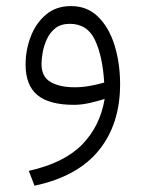

<svg xmlns="http://www.w3.org/2000/svg" viewBox="-20 -338 470 619"><path d="M317.4 -19Q297.9 -12.7 270.3 -6.3Q242.7 0 218.8 0Q138.2 0 100.3 -31.7Q62.5 -63.5 62.5 -129.9Q62.5 -176.3 78.9 -219.5Q95.2 -262.7 127.7 -290.5Q160.2 -318.4 209 -318.4Q261.7 -318.4 296.9 -283.4Q332 -248.5 349.6 -191.2Q367.2 -133.8 367.2 -66.4Q367.2 62 298.8 146.5Q230.5 231 91.3 260.7L72.8 212.9Q186.5 187.5 244.6 128.2Q302.7 68.8 317.4 -19ZM315.9 -71.8Q311 -155.8 286.4 -208.5Q261.7 -261.2 205.1 -261.2Q176.8 -261.2 158.9 -247.3Q141.1 -233.4 131.3 -212.2Q121.6 -190.9 117.7 -169.4Q113.8 -147.9 113.8 -132.3Q113.8 -90.3 143.3 -73.5Q172.9 -56.6 221.2 -56.6Q244.1 -56.6 269 -61Q293.9 -65.4 315.9 -71.8Z"/></svg>

Font: Vazir Thin WOL-UI
Style: Thin-WOL-UI
Weight: 100
Designer: Saber Rastikerdar
Foundry: Saber Rastikerdar
Version: Version 30.1.0